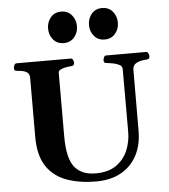

<svg xmlns="http://www.w3.org/2000/svg" viewBox="-63 -1019 958 1089"><g transform="rotate(-5 416.5 -474.5)"><path d="M705.6 -600.6 704.6 -252Q704.6 -171.4 673.1 -111.6Q641.6 -51.8 582.5 -18.8Q523.4 14.2 439.9 14.2Q348.1 14.2 274.9 -11.5Q201.7 -37.1 159.7 -98.6Q117.7 -160.2 117.7 -267.6L118.2 -602.5Q118.2 -623.5 106.9 -633.1Q95.7 -642.6 79.8 -645.8Q64 -648.9 48.8 -649.9Q38.6 -650.9 34.9 -654.1Q31.2 -657.2 31.2 -668Q31.2 -673.3 35.4 -683.1Q39.6 -692.9 47.9 -692.9H357.4Q365.7 -692.9 369.9 -683.1Q374 -673.3 374 -668Q374 -651.4 357.9 -649.9Q341.3 -648.9 323.7 -645.5Q306.2 -642.1 294.2 -635.7Q282.2 -629.4 282.2 -618.7L281.7 -255.9Q281.7 -132.3 321.3 -82Q360.8 -31.7 441.9 -31.7Q514.2 -31.7 559.1 -63.5Q604 -95.2 624.8 -145.3Q645.5 -195.3 645.5 -251V-607.4Q645.5 -624 629.4 -632.6Q613.3 -641.1 593 -644.8Q572.8 -648.4 559.1 -649.9Q548.8 -650.9 545.2 -654.1Q541.5 -657.2 541.5 -668Q541.5 -673.3 545.7 -683.1Q549.8 -692.9 558.1 -692.9H786.1Q794.4 -692.9 798.6 -683.1Q802.7 -673.3 802.7 -668Q802.7 -650.4 786.6 -649.9Q749 -648.4 727.3 -636.4Q705.6 -624.3 705.6 -600.6ZM558.6 -783.7Q521 -783.7 498.8 -810.1Q476.6 -836.4 476.6 -873Q476.6 -910.2 498.8 -936.5Q521 -962.9 558.6 -962.9Q596.2 -962.9 618.7 -936.5Q641.1 -910.2 641.1 -873Q641.1 -836.4 618.7 -810.1Q596.2 -783.7 558.6 -783.7ZM325.7 -783.7Q288.1 -783.7 265.9 -810.1Q243.7 -836.4 243.7 -873Q243.7 -910.2 265.9 -936.5Q288.1 -962.9 325.7 -962.9Q363.3 -962.9 385.7 -936.5Q408.2 -910.2 408.2 -873Q408.2 -836.4 385.7 -810.1Q363.3 -783.7 325.7 -783.7Z"/></g></svg>

Font: Gelasio
Style: Regular
Weight: 400
Designer: Eben Sorkin
Foundry: Eben Sorkin
Version: Version 1.008